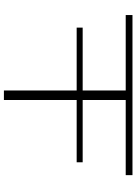

<svg xmlns="http://www.w3.org/2000/svg" viewBox="126 -842 715 1008"><g transform="rotate(90 484.0 -337.5)"><path d="M124.5 -382H831.5V-413.5H124.5ZM454.5 0H504.5V-639.5H899V-675H58.5V-639.5H454.5Z"/></g></svg>

Font: Anybody ExtraExpanded ExtraLight
Style: Regular
Weight: 250
Width: 8
Version: Version 1.113;gftools[0.9.25]